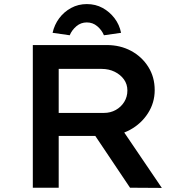

<svg xmlns="http://www.w3.org/2000/svg" viewBox="-20 -921 914 942"><path d="M141 0V-700H503Q570 -700 623 -671.5Q676 -643 707.5 -593Q739 -543 739 -479Q739 -417 706 -365.5Q673 -314 618 -284Q563 -254 496 -254H268V0ZM618 0 406 -316 542 -341 774 1ZM268 -367H490Q522 -367 548 -381.5Q574 -396 589.5 -421Q605 -446 605 -477Q605 -508 588 -531.5Q571 -555 542.5 -569Q514 -583 478 -583H268ZM322 -748 238 -760Q247 -800 270.5 -831.5Q294 -863 329 -882Q364 -901 406 -901Q449 -901 483.5 -882Q518 -863 542 -831.5Q566 -800 574 -760L490 -748Q479 -774 457 -792.5Q435 -811 406 -811Q377 -811 355 -792.5Q333 -774 322 -748Z"/></svg>

Font: Lexend Giga Medium
Style: Regular
Weight: 500
Designer: Bonnie Shaver-Troup, Thomas Jockin
Foundry: Lexend
Version: Version 1.007